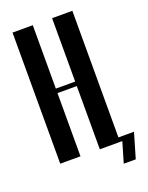

<svg xmlns="http://www.w3.org/2000/svg" viewBox="-150 -776 743 962"><g transform="rotate(-20 221.0 -295.0)"><path d="M148 -699V-361H251V-699H359V0H251V-337H148V0H40V-699ZM339 109 371 0H358V-24H442L403 109Z"/></g></svg>

Font: Moniqa Extra Bold Narrow Heading
Style: Regular
Weight: 800
Width: 4
Designer: Rajesh Rajput
Foundry: Rajesh Rajput
Version: Version 1.000;December 15, 2022;FontCreator 14.0.0.2794 32-b